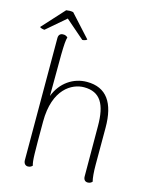

<svg xmlns="http://www.w3.org/2000/svg" viewBox="-139 -943 823 1035"><g transform="rotate(15 272.0 -425.5)"><path d="M225 -726C232 -726 246 -729 251 -735L139 -858C127 -861 112 -860 100 -858L-12 -735C-10 -729 8 -726 14 -726L120 -817ZM469 -94V-301C469 -440 418 -514 309 -514C233 -514 165 -468 135 -389L136 -619C137 -677 139 -701 144 -718C139 -723 130 -729 118 -728C103 -728 93 -719 93 -701L94 -20C94 -2 104 9 118 9C131 9 138 3 143 -2C135 -29 135 -64 135 -246C135 -428 234 -482 301 -482C392 -482 427 -421 427 -299L428 -19C428 -1 437 9 452 9C464 9 471 4 477 -2C472 -21 469 -55 469 -94Z"/></g></svg>

Font: Arima Koshi ExtraLight
Style: Regular
Weight: 275
Designer: Joana Correia and Natanael Gama
Foundry: NDISCOVER
Version: Version 1.019;PS 001.019;hotconv 1.0.88;makeotf.lib2.5.64775